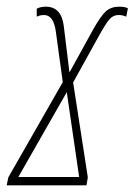

<svg xmlns="http://www.w3.org/2000/svg" viewBox="-57 -555 403 575"><path d="M-37 0H202L206 -24L162 -308L240 -449Q260 -485 271 -497.5Q282 -510 298 -510Q311 -510 321 -505L326 -530Q318 -535 300 -535Q276 -535 260.5 -521.5Q245 -508 221 -465L151 -338L134 -477Q127 -535 80 -535Q65 -535 53 -529V-505Q63 -510 75 -510Q103 -510 110 -462L131 -309L-32 -24ZM-2 -25 143 -279 180 -25Z"/></svg>

Font: Noto Sans Display Condensed Thin
Style: Italic
Weight: 250
Width: 3
Italic angle: -12°
Designer: Monotype Design Team
Foundry: Monotype Imaging Inc.
Version: Version 1.900